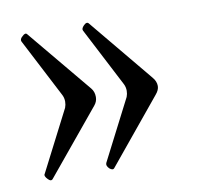

<svg xmlns="http://www.w3.org/2000/svg" viewBox="-53 -457 508 489"><g transform="rotate(-10 201.0 -212.5)"><path d="M46.9 -25.9Q42 -19 34.2 -26.9Q24.4 -36.6 28.8 -42L108.9 -198.2Q111.8 -205.6 111.8 -213.9Q111.8 -223.1 107.9 -231L28.8 -383.8Q25.9 -390.1 34.2 -397Q42.5 -405.3 46.9 -398.9L183.1 -234.9Q190.9 -225.6 190.9 -211.9Q190.9 -200.2 183.1 -190.9ZM206.1 -25.9Q201.7 -19.5 192.9 -26.9Q184.6 -35.2 188 -42L268.1 -198.2Q271 -205.6 271 -213.9Q271 -223.1 267.1 -231L188 -383.8Q185.1 -389.2 192.9 -397Q201.2 -405.3 206.1 -398.9L341.8 -234.9Q351.1 -224.1 351.1 -211.9Q351.1 -201.7 341.8 -190.9Z"/></g></svg>

Font: Junicode SmCond Medium
Style: Regular
Weight: 500
Width: 4
Designer: Peter S. Baker
Version: Version 2.206